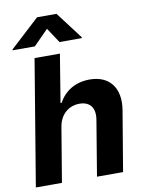

<svg xmlns="http://www.w3.org/2000/svg" viewBox="-101 -1024 827 1094"><g transform="rotate(-10 312.0 -477.0)"><path d="M219.5 -315.3C231.2 -385.7 281.2 -426.8 343 -426.8C404.1 -426.8 433.9 -387.4 422.9 -320.3L369.7 0H520.6L578.8 -347.3C600.1 -475.1 537.6 -552.6 424.4 -552.6C341.3 -552.6 279.1 -513.5 244 -449.2H237.9L283.4 -727.3H136.7L16 0H166.9ZM21 -792.6H149.9L235.4 -879.3L292.6 -792.6H421.5L422.2 -797.6L303.6 -953.8H191.1L21.7 -797.6Z"/></g></svg>

Font: Magic Ui Pro
Style: Bold Italic
Weight: 700
Italic angle: -9.39999°
Designer: Stefan Endress, Andreas Faust
Version: Version 1.000;FEAKit 1.0